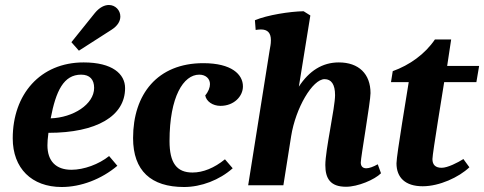

<svg xmlns="http://www.w3.org/2000/svg" viewBox="-20 -742 1939 769"><path d="M296 -539 427 -623C452 -639 462 -658 462 -676C462 -701 442 -722 416 -722C399 -722 379 -713 360 -690L266 -573ZM227 7C304 7 386 -24 450 -78L417 -117C376 -84 316 -62 266 -62C204 -62 170 -97 170 -160C170 -173 171 -188 174 -210C367 -210 481 -277 481 -389C481 -446 430 -492 315 -492C141 -492 31 -364 31 -188C31 -68 107 7 227 7ZM183 -268C204 -378 235 -443 305 -443C340 -443 357 -423 357 -390C357 -324 273 -271 183 -268Z M717 7C786 7 859 -21 912 -68L881 -104C838 -69 793 -51 751 -51C688 -51 659 -89 659 -177C659 -355 715 -443 778 -443C804 -443 821 -427 821 -405C821 -392 815 -375 802 -360C806 -336 832 -318 863 -318C917 -318 953 -356 953 -396C953 -444 908 -489 794 -489C611 -489 513 -365 513 -189C513 -58 585 7 717 7Z M1366 6C1413 6 1480 -22 1506 -48L1493 -84C1475 -74 1459 -68 1447 -68C1433 -68 1425 -76 1425 -91C1425 -112 1464 -335 1464 -369C1464 -446 1417 -492 1337 -492C1271 -492 1218 -458 1177 -395L1223 -680L1196 -697C1141 -696 1051 -682 1001 -661L1004 -622C1009 -623 1018 -624 1025 -624C1052 -624 1065 -610 1065 -581C1065 -564 1062 -554 1060 -541L974 0H1115L1146 -196C1164 -310 1232 -425 1280 -425C1307 -425 1322 -404 1322 -361C1322 -311 1283 -141 1283 -81C1283 -27 1303 6 1366 6Z M1673 4C1740 4 1818 -32 1860 -72L1836 -105C1814 -91 1773 -70 1749 -70C1724 -70 1712 -82 1712 -105C1712 -127 1755 -386 1759 -413H1888L1899 -478H1771L1787 -584H1722C1682 -525 1620 -481 1553 -457L1546 -413H1617C1612 -379 1568 -120 1568 -88C1568 -31 1603 4 1673 4Z"/></svg>

Font: Caladea
Style: Bold Italic
Weight: 700
Italic angle: -9°
Designer: Carolina Giovagnoli and Andres Torresi
Foundry: Carolina Giovagnoli & Andres Torresi
Version: Version 1.001;hotconv 1.0.109;makeotfexe 2.5.65596